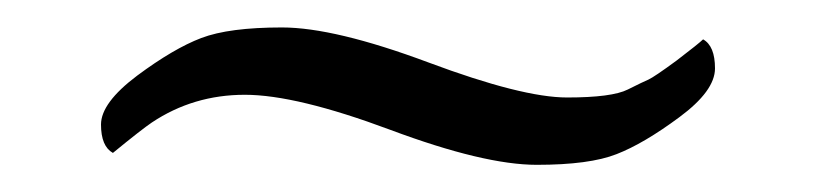

<svg xmlns="http://www.w3.org/2000/svg" viewBox="-20 -366 602 142"><path d="M459.5 -307.1Q463.9 -309.1 480.5 -321.3Q497.1 -334 500 -336.9Q508.8 -332 508.8 -315.4Q508.8 -298.8 482.4 -279.3Q456.1 -259.8 436 -252Q416 -244.1 377 -244.1Q337.9 -244.1 268.6 -270Q199.2 -295.9 161.1 -295.9Q123 -295.9 92.3 -275.4Q85 -270.5 63.5 -252.9Q54.7 -257.8 54.7 -273.9Q54.7 -290 81.5 -310.1Q108.4 -330.1 128.9 -337.9Q149.4 -345.7 188.5 -345.7Q227.5 -345.7 296.9 -319.8Q366.2 -293.9 399.4 -293.9Q432.6 -293.9 444.3 -299.8Q456.1 -305.7 459.5 -307.1Z"/></svg>

Font: CrimsonText-Roman
Style: Roman
Weight: 400
Version: Version 0.13